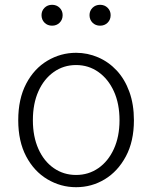

<svg xmlns="http://www.w3.org/2000/svg" viewBox="-20 -767 634 800"><path d="M297 13Q233 13 177.5 -20Q122 -53 89 -115.5Q56 -178 56 -266Q56 -355 89 -418Q122 -481 177.5 -514Q233 -547 297 -547Q345 -547 389 -528Q433 -509 466.5 -473Q500 -437 519 -384.5Q538 -332 538 -266Q538 -178 504.5 -115.5Q471 -53 416.5 -20Q362 13 297 13ZM297 -38Q349 -38 390 -66.5Q431 -95 454.5 -146.5Q478 -198 478 -266Q478 -335 454.5 -386.5Q431 -438 390 -467Q349 -496 297 -496Q245 -496 204 -467Q163 -438 140 -386.5Q117 -335 117 -266Q117 -198 140 -146.5Q163 -95 204 -66.5Q245 -38 297 -38ZM197 -660Q178 -660 165.5 -672.5Q153 -685 153 -704Q153 -722 165.5 -734.5Q178 -747 197 -747Q216 -747 228.5 -734.5Q241 -722 241 -704Q241 -685 228.5 -672.5Q216 -660 197 -660ZM397 -660Q378 -660 365.5 -672.5Q353 -685 353 -704Q353 -722 365.5 -734.5Q378 -747 397 -747Q416 -747 428.5 -734.5Q441 -722 441 -704Q441 -685 428.5 -672.5Q416 -660 397 -660Z"/></svg>

Font: Noto Sans HK Thin Light
Style: Regular
Weight: 300
Version: Version 2.004-H2;hotconv 1.0.118;makeotfexe 2.5.65603